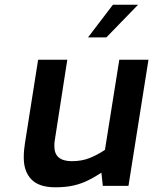

<svg xmlns="http://www.w3.org/2000/svg" viewBox="-20 -790 651 816"><path d="M215 6Q146 6 113.5 -27.5Q81 -61 81 -120Q81 -139 82.5 -153.5Q84 -168 86 -181L142 -536H266L213 -195Q212 -189 211.5 -183Q211 -177 211 -169Q211 -136 230 -120.5Q249 -105 285 -105Q327 -105 360 -118Q393 -131 426 -153L487 -536H611L526 0H417L411 -56Q382 -37 353.5 -23Q325 -9 292 -1.5Q259 6 215 6ZM354 -631 460 -770H567L432 -631Z"/></svg>

Font: Exo Thin SemiBold
Style: Italic
Weight: 600
Italic angle: -9°
Version: Version 2.000